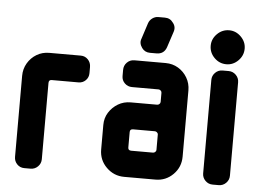

<svg xmlns="http://www.w3.org/2000/svg" viewBox="-51 -784 1154 850"><g transform="rotate(5 526.0 -359.0)"><path d="M337 -444Q337 -425 324 -412Q311 -399 292 -399H173Q160 -399 160 -385V-46Q160 -27 146.5 -13.5Q133 0 114 0H86Q67 0 54 -13.5Q41 -27 41 -46V-406Q41 -437 56 -462.5Q71 -488 96 -503Q121 -518 152 -518H292Q311 -518 324 -504.5Q337 -491 337 -471Z M692 -658 669 -588Q658 -557 625 -557H596Q573 -557 560 -575Q545 -596 553 -616L576 -687Q581 -701 593 -709.5Q605 -718 619 -718H648Q672 -718 685 -699Q700 -681 692 -658ZM780 -112Q780 -65 747.5 -32.5Q715 0 669 0H530Q484 0 451 -32.5Q418 -65 418 -112V-221Q418 -252 433.5 -276.5Q449 -301 474 -316Q499 -331 530 -331H648Q653 -331 657.5 -335Q662 -339 662 -345V-385Q662 -391 657.5 -395Q653 -399 648 -399H530Q511 -399 497.5 -412Q484 -425 484 -444V-471Q484 -491 497.5 -504.5Q511 -518 530 -518H669Q700 -518 725 -503Q750 -488 765 -462.5Q780 -437 780 -406ZM662 -131V-200Q662 -205 657.5 -209Q653 -213 648 -213H551Q537 -213 537 -200V-131Q537 -118 551 -118H648Q653 -118 657.5 -122Q662 -126 662 -131Z M1012 -612Q1012 -581 989.5 -558.5Q967 -536 937 -536Q906 -536 883.5 -558.5Q861 -581 861 -612Q861 -642 883.5 -664.5Q906 -687 937 -687Q967 -687 989.5 -664.5Q1012 -642 1012 -612ZM996 -46Q996 -27 982.5 -13.5Q969 0 950 0H923Q904 0 890.5 -13.5Q877 -27 877 -46V-461Q877 -480 890.5 -493.5Q904 -507 923 -507H950Q969 -507 982.5 -493.5Q996 -480 996 -461Z"/></g></svg>

Font: Monomaniac One
Style: Regular
Weight: 400
Version: Version 1.000; ttfautohint (v1.8.3)